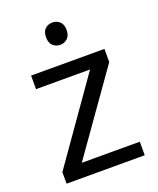

<svg xmlns="http://www.w3.org/2000/svg" viewBox="-137 -821 745 905"><g transform="rotate(-20 235.0 -368.5)"><path d="M431 0H39V-58L327 -468H56V-536H424V-470L140 -68H431ZM236 -737Q256 -737 271.5 -723.5Q287 -710 287 -681Q287 -653 271.5 -639Q256 -625 236 -625Q214 -625 199 -639Q184 -653 184 -681Q184 -710 199 -723.5Q214 -737 236 -737Z"/></g></svg>

Font: Noto Sans Buhid
Style: Regular
Weight: 400
Designer: Monotype Design Team
Foundry: Monotype Imaging Inc.
Version: Version 2.001